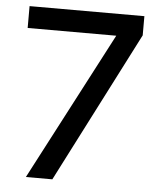

<svg xmlns="http://www.w3.org/2000/svg" viewBox="-51 -744 644 788"><g transform="rotate(5 271.0 -350.0)"><path d="M85 0 404 -610H39V-700H512V-621L194 0Z"/></g></svg>

Font: Figtree Medium
Style: Regular
Weight: 500
Designer: Erik Kennedy
Foundry: Erik Kennedy
Version: Version 2.001; ttfautohint (v1.8.4.7-5d5b);gftools[0.9.27]